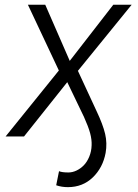

<svg xmlns="http://www.w3.org/2000/svg" viewBox="-20 -565 572 795"><path d="M3.2 0 223.7 -273.1 95.5 -545.5H167.3L268.8 -312.9L449.2 -545.5H525.2L302.6 -271.7L379.6 -105.5Q406.2 -49.4 415.3 -10.7Q424.4 28.1 417.3 68.2Q405.9 129.3 364.2 169.6Q322.4 209.9 261 209.9Q235.1 209.9 212.7 202.1L224.4 143.8Q236.2 149.1 263.5 149.1Q279.8 149.1 296.5 141.3Q313.2 133.5 326.9 119.5Q340.6 105.5 349.6 83.6Q358.7 61.8 359.4 36.2Q360.4 13.5 353.2 -13.5Q345.9 -40.5 327.8 -80.6L258.5 -224.8L79.5 0Z"/></svg>

Font: Karasuma Gothic
Style: Light Italic
Weight: 300
Italic angle: 9.39998°
Designer: Rasmus Andersson / Ryoko Nishizuka
Foundry: rsms
Version: Version 1.00